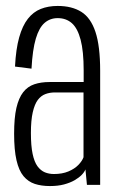

<svg xmlns="http://www.w3.org/2000/svg" viewBox="-20 -622 398 646"><path d="M148 4Q175 4 195.5 -1.5Q216 -7 230.8 -15.5Q245.5 -24 254.8 -33.5Q264 -43 267.5 -52L272.5 0H317V-384Q317 -467 301.2 -514.5Q285.5 -562 253.8 -582Q222 -602 174 -602Q142.5 -602 117.2 -592Q92 -582 73.8 -558.8Q55.5 -535.5 44.5 -496.2Q33.5 -457 30.5 -398L86 -391Q89.5 -455 100.5 -492Q111.5 -529 130 -545Q148.5 -561 174 -561Q202.5 -561 221.8 -544Q241 -527 251.2 -488.5Q261.5 -450 261.5 -385V-346H146.5Q118 -346 95.5 -338.5Q73 -331 58 -311.8Q43 -292.5 35.2 -259Q27.5 -225.5 27.5 -172Q27.5 -117.5 35.5 -82.8Q43.5 -48 59.2 -29.2Q75 -10.5 97.2 -3.2Q119.5 4 148 4ZM161.5 -36.5Q145 -36.5 131 -42.2Q117 -48 106.2 -62.5Q95.5 -77 89.8 -104Q84 -131 84 -174.5Q84 -217 90.2 -244.2Q96.5 -271.5 107.2 -285.8Q118 -300 132.8 -305.5Q147.5 -311 165 -311H261V-93Q256.5 -80.5 243.8 -67.2Q231 -54 210.2 -45.2Q189.5 -36.5 161.5 -36.5Z"/></svg>

Font: Anybody Condensed Light
Style: Regular
Weight: 300
Width: 3
Designer: Tyler Finck
Foundry: Etcetera Type Company
Version: Version 1.113;gftools[0.9.25]